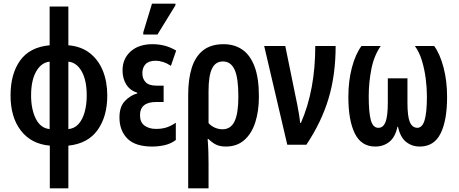

<svg xmlns="http://www.w3.org/2000/svg" viewBox="-20 -796 2527 1056"><path d="M254 240V5Q152 -4 95 -77.5Q38 -151 38 -271Q38 -390 91 -463.5Q144 -537 253 -547V-760H356V-547Q427 -541 474.5 -503.5Q522 -466 546 -406Q570 -346 570 -271Q570 -155 516.5 -80.5Q463 -6 356 5V240ZM253 -86V-457Q207 -452 179 -403Q151 -354 151 -271Q151 -195 177 -143Q203 -91 253 -86ZM356 -86Q390 -89 412.5 -114.5Q435 -140 446 -181Q457 -222 457 -271Q457 -354 429.5 -403Q402 -452 356 -457Z M817 10Q724 10 680.5 -34Q637 -78 637 -150Q637 -210 668 -241.5Q699 -273 735 -282V-286Q696 -298 675 -330.5Q654 -363 654 -409Q654 -473 698.5 -513Q743 -553 819 -553Q851 -553 882.5 -545.5Q914 -538 949 -518L920 -434Q899 -448 877 -455Q855 -462 837 -462Q799 -462 781 -443.5Q763 -425 763 -393Q763 -363 781 -344Q799 -325 840 -325H880V-235H839Q750 -235 750 -162Q750 -124 774.5 -105.5Q799 -87 839 -87Q869 -87 894 -94.5Q919 -102 947 -121V-26Q919 -5 885 2.5Q851 10 817 10ZM768 -606V-618L816 -776H945V-767L846 -606Z M1015 240V-275Q1015 -360 1034.5 -422.5Q1054 -485 1097 -519Q1140 -553 1210 -553Q1268 -553 1311.5 -524Q1355 -495 1379.5 -431.5Q1404 -368 1404 -265Q1404 -185 1384 -123Q1364 -61 1323.5 -25.5Q1283 10 1222 10Q1189 10 1167.5 -1Q1146 -12 1127 -31H1122Q1125 5 1126 39Q1127 73 1127 102V240ZM1204 -85Q1249 -85 1270 -128.5Q1291 -172 1291 -265Q1291 -369 1270 -413.5Q1249 -458 1206 -458Q1165 -458 1146 -418.5Q1127 -379 1127 -296V-119Q1141 -103 1161.5 -94Q1182 -85 1204 -85Z M1560 0 1433 -543H1549L1615 -220Q1621 -190 1625 -165Q1629 -140 1631 -120H1635Q1714 -300 1714 -543H1826Q1826 -384 1787 -254Q1748 -124 1665 0Z M2044 10Q1967 10 1931.5 -62Q1896 -134 1896 -263Q1896 -351 1915.5 -424.5Q1935 -498 1968 -543H2074Q2037 -490 2022.5 -416Q2008 -342 2008 -267Q2008 -178 2019.5 -135.5Q2031 -93 2061 -93Q2088 -93 2100.5 -125.5Q2113 -158 2113 -231V-365H2221V-231Q2221 -156 2234 -125Q2247 -94 2275 -93Q2303 -93 2315.5 -135.5Q2328 -178 2328 -266Q2328 -313 2321.5 -363.5Q2315 -414 2301 -461Q2287 -508 2262 -543H2368Q2400 -499 2419.5 -425Q2439 -351 2439 -263Q2439 -133 2403 -61.5Q2367 10 2289 10Q2245 10 2213 -16Q2181 -42 2169 -99H2166Q2154 -42 2121.5 -16Q2089 10 2044 10Z"/></svg>

Font: Noto Sans ExtraCondensed SemiBold
Style: Regular
Weight: 600
Width: 2
Designer: Monotype Design Team
Foundry: Monotype Imaging Inc.
Version: Version 2.013; ttfautohint (v1.8.4.7-5d5b)